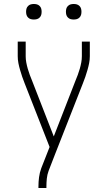

<svg xmlns="http://www.w3.org/2000/svg" viewBox="-20 -944 540 964"><path d="M173 0V-7Q173 -31 176 -54Q179 -77 187 -99L229 -206L104 -525Q97 -542 91.5 -558.5Q86 -575 81 -592Q76 -609 72.5 -626.5Q69 -644 69 -662V-735H109V-661Q109 -646 112 -630Q115 -614 119.5 -598.5Q124 -583 129.5 -568Q135 -553 141 -539L250 -259L359 -539Q365 -553 370.5 -568Q376 -583 380.5 -598.5Q385 -614 388 -630Q391 -646 391 -662V-735H431V-662Q431 -644 427.5 -626.5Q424 -609 419 -592Q414 -575 408.5 -558.5Q403 -542 396 -525L255 -166L224 -86Q217 -67 215 -47Q213 -27 213 -7V0ZM350 -846Q342 -846 334.5 -848Q327 -850 321 -856Q315 -862 313 -869.5Q311 -877 311 -885Q311 -893 313 -900.5Q315 -908 321 -914Q327 -920 334.5 -922Q342 -924 350 -924Q358 -924 365.5 -922Q373 -920 379 -914Q385 -908 387 -900.5Q389 -893 389 -885Q389 -877 387 -869.5Q385 -862 379 -856Q373 -850 365.5 -848Q358 -846 350 -846ZM150 -846Q142 -846 134.5 -848Q127 -850 121 -856Q115 -862 113 -869.5Q111 -877 111 -885Q111 -893 113 -900.5Q115 -908 121 -914Q127 -920 134.5 -922Q142 -924 150 -924Q158 -924 165.5 -922Q173 -920 179 -914Q185 -908 187 -900.5Q189 -893 189 -885Q189 -877 187 -869.5Q185 -862 179 -856Q173 -850 165.5 -848Q158 -846 150 -846Z"/></svg>

Font: Iosevka Term Curly Extralight
Style: Regular
Weight: 200
Designer: Belleve Invis
Foundry: Belleve Invis
Version: Version 32.3.0